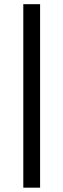

<svg xmlns="http://www.w3.org/2000/svg" viewBox="-20 -711 300 908"><path d="M90.2 176.5H169.6V-691.2H90.2Z"/></svg>

Font: LL Pando Sans
Style: Regular
Weight: 400
Designer: Joshua Smith
Foundry: Joshua Smith
Version: Version 1.000;Glyphs 3.2.1 (3258)